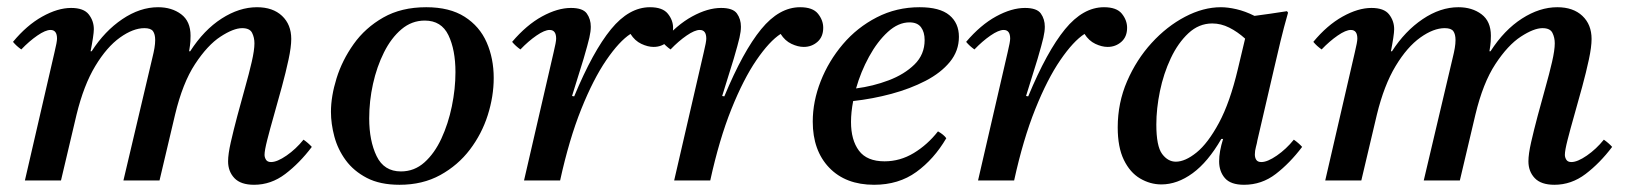

<svg xmlns="http://www.w3.org/2000/svg" viewBox="-20 -500 4504 532"><path d="M684 12Q647 12 629.5 -6.5Q612 -25 612 -53Q612 -73 619.5 -106Q627 -139 637.5 -178.5Q648 -218 659 -257Q670 -296 677.5 -328.5Q685 -361 685 -380Q685 -396 678.5 -409Q672 -422 651 -422Q627 -422 591 -398.5Q555 -375 520.5 -322.5Q486 -270 465 -182L422 0H322L402 -339Q406 -355 408 -367Q410 -379 410 -389Q410 -405 404 -413.5Q398 -422 380 -422Q349 -422 312.5 -396Q276 -370 244 -317Q212 -264 192 -182L149 0H49L131 -355Q138 -384 138 -393Q138 -417 120 -417Q106 -417 83.5 -401.5Q61 -386 39 -363Q32 -368 26.5 -373Q21 -378 16 -384Q54 -430 97 -454Q140 -478 177 -478Q212 -478 226 -460Q240 -442 240 -419Q240 -411 237.5 -394.5Q235 -378 231 -358H234Q270 -414 319 -447Q368 -480 418 -480Q456 -480 482 -460.5Q508 -441 508 -401Q508 -394 507.5 -385Q507 -376 504 -358H507Q545 -417 594 -448.5Q643 -480 692 -480Q736 -480 761.5 -456Q787 -432 787 -392Q787 -370 779.5 -335Q772 -300 761 -259.5Q750 -219 739 -180.5Q728 -142 720.5 -112.5Q713 -83 713 -71Q713 -64 717 -57.5Q721 -51 731 -51Q748 -51 774 -69Q800 -87 821 -113Q834 -104 844 -93Q810 -48 770.5 -18Q731 12 684 12Z M1348 -284Q1348 -233 1331.5 -181Q1315 -129 1282 -85.5Q1249 -42 1200 -15Q1151 12 1087 12Q1033 12 996.5 -7Q960 -26 938 -56Q916 -86 906.5 -121.5Q897 -157 897 -190Q897 -233 912.5 -283Q928 -333 960 -378Q992 -423 1042 -451.5Q1092 -480 1161 -480Q1226 -480 1267.5 -453.5Q1309 -427 1328.5 -382.5Q1348 -338 1348 -284ZM1242 -300Q1242 -362 1222.5 -402.5Q1203 -443 1157 -443Q1121 -443 1092.5 -419Q1064 -395 1044 -355Q1024 -315 1013.5 -267.5Q1003 -220 1003 -172Q1003 -110 1023.5 -67.5Q1044 -25 1091 -25Q1128 -25 1156 -50Q1184 -75 1203 -116Q1222 -157 1232 -205.5Q1242 -254 1242 -300Z M1532 0H1432L1514 -355Q1521 -384 1521 -393Q1521 -417 1503 -417Q1489 -417 1466.5 -401.5Q1444 -386 1422 -363Q1415 -368 1409.5 -373Q1404 -378 1399 -384Q1439 -431 1482 -454.5Q1525 -478 1562 -478Q1595 -478 1606 -462.5Q1617 -447 1617 -426Q1617 -413 1613 -395.5Q1609 -378 1597 -337L1565 -234L1571 -233Q1623 -358 1673 -419Q1723 -480 1781 -480Q1816 -480 1830.5 -462Q1845 -444 1845 -423Q1845 -398 1829 -384Q1813 -370 1791 -370Q1775 -370 1757 -378.5Q1739 -387 1727 -406Q1696 -386 1660 -333.5Q1624 -281 1590.5 -197.5Q1557 -114 1532 0Z M1948 0H1848L1930 -355Q1937 -384 1937 -393Q1937 -417 1919 -417Q1905 -417 1882.5 -401.5Q1860 -386 1838 -363Q1831 -368 1825.5 -373Q1820 -378 1815 -384Q1855 -431 1898 -454.5Q1941 -478 1978 -478Q2011 -478 2022 -462.5Q2033 -447 2033 -426Q2033 -413 2029 -395.5Q2025 -378 2013 -337L1981 -234L1987 -233Q2039 -358 2089 -419Q2139 -480 2197 -480Q2232 -480 2246.5 -462Q2261 -444 2261 -423Q2261 -398 2245 -384Q2229 -370 2207 -370Q2191 -370 2173 -378.5Q2155 -387 2143 -406Q2112 -386 2076 -333.5Q2040 -281 2006.5 -197.5Q1973 -114 1948 0Z M2637 -398Q2637 -359 2612 -328.5Q2587 -298 2544.5 -276Q2502 -254 2450 -240Q2398 -226 2344 -220Q2338 -189 2338 -162Q2338 -112 2360 -82.5Q2382 -53 2431 -53Q2474 -53 2512 -76Q2550 -99 2579 -136Q2595 -127 2602 -117Q2568 -59 2519 -23.5Q2470 12 2402 12Q2323 12 2277.5 -35.5Q2232 -83 2232 -163Q2232 -219 2254 -275Q2276 -331 2315.5 -377.5Q2355 -424 2409.5 -452Q2464 -480 2528 -480Q2584 -480 2610.5 -458Q2637 -436 2637 -398ZM2352 -255Q2399 -261 2442.5 -277.5Q2486 -294 2514 -321.5Q2542 -349 2542 -389Q2542 -411 2532 -424.5Q2522 -438 2500 -438Q2469 -438 2440 -411.5Q2411 -385 2388 -343Q2365 -301 2352 -255Z M2790 0H2690L2772 -355Q2779 -384 2779 -393Q2779 -417 2761 -417Q2747 -417 2724.5 -401.5Q2702 -386 2680 -363Q2673 -368 2667.5 -373Q2662 -378 2657 -384Q2697 -431 2740 -454.5Q2783 -478 2820 -478Q2853 -478 2864 -462.5Q2875 -447 2875 -426Q2875 -413 2871 -395.5Q2867 -378 2855 -337L2823 -234L2829 -233Q2881 -358 2931 -419Q2981 -480 3039 -480Q3074 -480 3088.5 -462Q3103 -444 3103 -423Q3103 -398 3087 -384Q3071 -370 3049 -370Q3033 -370 3015 -378.5Q2997 -387 2985 -406Q2954 -386 2918 -333.5Q2882 -281 2848.5 -197.5Q2815 -114 2790 0Z M3198 11Q3167 11 3139 -5.5Q3111 -22 3094 -57Q3077 -92 3077 -147Q3077 -215 3103 -275Q3129 -335 3171 -381Q3213 -427 3263.5 -453.5Q3314 -480 3363 -480Q3382 -480 3406 -474.5Q3430 -469 3456 -456Q3477 -459 3499.5 -462Q3522 -465 3546 -469L3549 -465Q3537 -423 3528 -385.5Q3519 -348 3510 -309L3464 -111Q3463 -104 3460 -93Q3457 -82 3457 -72Q3457 -63 3461 -57Q3465 -51 3475 -51Q3492 -51 3518 -69Q3544 -87 3565 -113Q3578 -104 3588 -93Q3554 -48 3515 -18Q3476 12 3427 12Q3390 12 3374 -6.5Q3358 -25 3358 -53Q3358 -80 3369 -115H3364Q3327 -51 3284.5 -20Q3242 11 3198 11ZM3430 -393Q3409 -412 3386 -423.5Q3363 -435 3339 -435Q3302 -435 3273 -408Q3244 -381 3224 -338.5Q3204 -296 3194 -247.5Q3184 -199 3184 -155Q3184 -95 3200 -73.5Q3216 -52 3238 -52Q3264 -52 3295.5 -77.5Q3327 -103 3357.5 -159.5Q3388 -216 3410 -309Z M4287 12Q4250 12 4232.5 -6.5Q4215 -25 4215 -53Q4215 -73 4222.5 -106Q4230 -139 4240.5 -178.5Q4251 -218 4262 -257Q4273 -296 4280.5 -328.5Q4288 -361 4288 -380Q4288 -396 4281.5 -409Q4275 -422 4254 -422Q4230 -422 4194 -398.5Q4158 -375 4123.5 -322.5Q4089 -270 4068 -182L4025 0H3925L4005 -339Q4009 -355 4011 -367Q4013 -379 4013 -389Q4013 -405 4007 -413.5Q4001 -422 3983 -422Q3952 -422 3915.5 -396Q3879 -370 3847 -317Q3815 -264 3795 -182L3752 0H3652L3734 -355Q3741 -384 3741 -393Q3741 -417 3723 -417Q3709 -417 3686.5 -401.5Q3664 -386 3642 -363Q3635 -368 3629.5 -373Q3624 -378 3619 -384Q3657 -430 3700 -454Q3743 -478 3780 -478Q3815 -478 3829 -460Q3843 -442 3843 -419Q3843 -411 3840.5 -394.5Q3838 -378 3834 -358H3837Q3873 -414 3922 -447Q3971 -480 4021 -480Q4059 -480 4085 -460.5Q4111 -441 4111 -401Q4111 -394 4110.5 -385Q4110 -376 4107 -358H4110Q4148 -417 4197 -448.5Q4246 -480 4295 -480Q4339 -480 4364.5 -456Q4390 -432 4390 -392Q4390 -370 4382.5 -335Q4375 -300 4364 -259.5Q4353 -219 4342 -180.5Q4331 -142 4323.5 -112.5Q4316 -83 4316 -71Q4316 -64 4320 -57.5Q4324 -51 4334 -51Q4351 -51 4377 -69Q4403 -87 4424 -113Q4437 -104 4447 -93Q4413 -48 4373.5 -18Q4334 12 4287 12Z"/></svg>

Font: Tiro Bangla
Style: Italic
Weight: 400
Italic angle: -11°
Designer: Bangla: John Hudson & Fiona Ross, assisted by Neelakash Kshetrimayum. Latin: John Hudson with Paul Hanslow, assisted by 
Foundry: Tiro Typeworks Ltd.
Version: Version 1.60